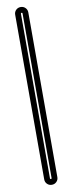

<svg xmlns="http://www.w3.org/2000/svg" viewBox="-108 -825 396 1051"><g transform="rotate(-10 90.5 -300.0)"><path d="M54 158V-758Q54 -773 64.5 -783.5Q75 -794 90.5 -794Q106 -794 116.5 -783.5Q127 -773 127 -758V158Q127 173 116.5 183.5Q106 194 90.5 194Q75 194 64.5 183.5Q54 173 54 158ZM86 -758V158Q86 162 90.5 162Q95 162 95 158V-758Q95 -762 90.5 -762Q86 -762 86 -758Z"/></g></svg>

Font: Soda Fountain
Style: Inline
Weight: 400
Version: Version 1.0